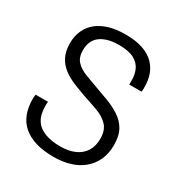

<svg xmlns="http://www.w3.org/2000/svg" viewBox="-136 -634 697 743"><g transform="rotate(30 212.0 -263.0)"><path d="M208 12Q161 12 127 1.5Q93 -9 70.5 -28.5Q48 -48 37 -77Q26 -106 26 -143Q26 -147 26.5 -152.5Q27 -158 28 -162H83Q82 -156 82 -151.5Q82 -147 82 -143Q82 -104 97.5 -80.5Q113 -57 142 -46.5Q171 -36 210 -36Q247 -36 274 -48Q301 -60 315.5 -83Q330 -106 330 -139Q330 -177 310.5 -197.5Q291 -218 259.5 -229.5Q228 -241 194 -252Q166 -262 139 -273Q112 -284 90.5 -300Q69 -316 56 -340.5Q43 -365 43 -402Q43 -433 54.5 -458.5Q66 -484 87.5 -501.5Q109 -519 140.5 -528.5Q172 -538 213 -538Q259 -538 291 -527Q323 -516 342 -496.5Q361 -477 369.5 -452.5Q378 -428 378 -400Q378 -395 378 -389Q378 -383 377 -377H322V-398Q322 -422 312.5 -443Q303 -464 279.5 -477Q256 -490 211 -490Q182 -490 161 -483.5Q140 -477 126.5 -466Q113 -455 106.5 -439Q100 -423 100 -403Q100 -371 116.5 -353.5Q133 -336 160 -325.5Q187 -315 218 -304Q247 -294 277 -282.5Q307 -271 332.5 -254.5Q358 -238 373 -212Q388 -186 388 -144Q388 -106 374.5 -77Q361 -48 337 -28Q313 -8 280 2Q247 12 208 12Z"/></g></svg>

Font: Archivo SemiCondensed ExtraLight
Style: Regular
Weight: 250
Width: 4
Designer: Hector Gatti
Foundry: Omnibus-Type
Version: Version 2.001